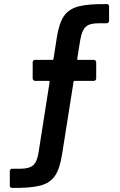

<svg xmlns="http://www.w3.org/2000/svg" viewBox="-20 -720 589 940"><path d="M502 -700Q514 -700 514 -688V-618Q514 -613 510.5 -609.5Q507 -606 502 -606H461Q418 -606 399.5 -588.5Q381 -571 373 -525L358 -432Q358 -427 362 -427H439Q444 -427 447.5 -423.5Q451 -420 451 -415V-336Q451 -331 447.5 -327.5Q444 -324 439 -324H346Q340 -324 340 -319L284 35Q273 106 249 141Q225 176 177.5 188.5Q130 201 40 200Q28 200 28 188V118Q28 113 31.5 109.5Q35 106 40 106H81Q123 106 142.5 89Q162 72 169 25L223 -319Q223 -324 219 -324H152Q147 -324 143.5 -327.5Q140 -331 140 -336V-415Q140 -420 143.5 -423.5Q147 -427 152 -427H236Q242 -427 242 -432L258 -535Q269 -607 293 -641.5Q317 -676 364 -688.5Q411 -701 502 -700Z"/></svg>

Font: Barlow SemiBold
Style: Regular
Weight: 600
Designer: Jeremy Tribby
Foundry: Tribby Type
Version: Version 1.422